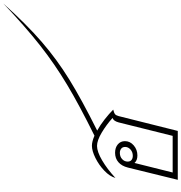

<svg xmlns="http://www.w3.org/2000/svg" viewBox="12 -1076 1064 1127"><g transform="rotate(-90 543.5 -512.0)"><path d="M341 -473Q374 -455 407 -429Q440 -403 464 -379Q444 -374 437 -368Q430 -362 426 -347L339 0H52L124 -293Q133 -329 155.5 -348.5Q178 -368 211 -368Q241 -368 260 -352Q279 -336 279 -310Q279 -280 254 -258.5Q229 -237 195 -237Q166 -237 151 -254L95 -30H310L389 -347Q397 -377 415 -383Q375 -419 329 -446.5Q283 -474 251 -474Q217 -474 166 -444Q115 -414 63 -366Q72 -399 105.5 -431Q139 -463 180.5 -483.5Q222 -504 252 -504Q276 -504 311 -489Q489 -577 610 -649.5Q731 -722 840.5 -808Q950 -894 1087 -1024Q964 -887 861 -798Q758 -709 640.5 -636.5Q523 -564 341 -473ZM159 -294Q159 -279 168.5 -271.5Q178 -264 193 -264Q215 -264 230 -277.5Q245 -291 245 -309Q245 -324 235 -332Q225 -340 210 -340Q188 -340 173.5 -326.5Q159 -313 159 -294Z"/></g></svg>

Font: Srisakdi
Style: Regular
Weight: 400
Designer: Cadson Demak Co.,Ltd.
Foundry: Cadson Demak Co.,Ltd.
Version: Version 1.000